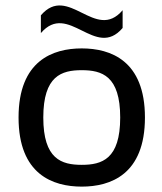

<svg xmlns="http://www.w3.org/2000/svg" viewBox="-20 -686 604 714"><path d="M436 -582V-648C335 -529 234 -748 132 -629V-563C234 -682 335 -463 436 -582ZM284 -506C177 -506 49 -461 49 -249C49 -37 177 8 284 8C391 8 519 -37 519 -249C519 -461 391 -506 284 -506ZM284 -73C209 -73 141 -94 141 -249C141 -404 209 -425 284 -425C359 -425 427 -404 427 -249C427 -94 359 -73 284 -73Z"/></svg>

Font: Maven Pro
Style: Medium
Weight: 500
Designer: Joe Prince
Foundry: Joe Prince
Version: Version 1.003